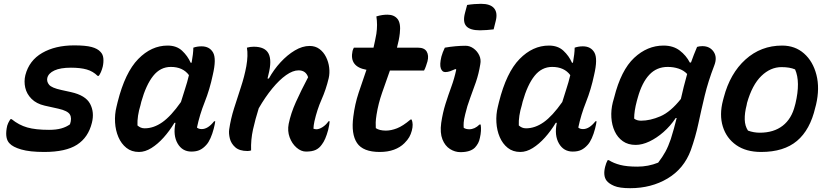

<svg xmlns="http://www.w3.org/2000/svg" viewBox="-20 -786 4360 1007"><path d="M237 -105Q275 -105 301.5 -112.5Q328 -120 347 -134Q358 -166 346.5 -185.5Q335 -205 286 -216L214 -232Q171 -242 145.5 -267.5Q120 -293 112.5 -326Q105 -359 113 -392Q133 -469 201.5 -508.5Q270 -548 369 -548Q429 -548 460.5 -539.5Q492 -531 507 -514Q520 -501 522 -480.5Q524 -460 519 -437Q515 -421 509.5 -408.5Q504 -396 498 -388H492Q468 -412 435 -421.5Q402 -431 352 -431Q297 -431 265.5 -416.5Q234 -402 228 -377Q224 -358 237.5 -341.5Q251 -325 302 -314L352 -303Q429 -286 452.5 -241.5Q476 -197 462 -142Q443 -65 384 -27Q325 11 212 11Q136 11 91.5 -2Q47 -15 30 -34Q6 -58 15 -113Q17 -128 23 -140.5Q29 -153 35 -161H41Q79 -130 123 -117.5Q167 -105 237 -105Z M859 -547Q906 -547 935 -520Q964 -493 980 -457H985Q989 -479 991.5 -500Q994 -521 994 -536Q1014 -543 1037 -543Q1079 -543 1097.5 -510.5Q1116 -478 1096 -393Q1080 -317 1053.5 -250.5Q1027 -184 1013 -117Q1022 -109 1038 -109Q1071 -109 1103 -150H1109Q1108 -142 1106 -132.5Q1104 -123 1101 -111Q1094 -84 1084 -61.5Q1074 -39 1062 -26Q1046 -8 1028 0.5Q1010 9 984 9Q936 9 911.5 -33.5Q887 -76 900 -140V-142H895Q869 -99 838 -64.5Q807 -30 774 -9.5Q741 11 709 11Q670 11 643 -10.5Q616 -32 601 -67Q586 -102 583.5 -144Q581 -186 591 -226L597 -251Q636 -406 705 -476.5Q774 -547 859 -547ZM701 -128Q709 -121 718 -117Q727 -113 739 -113Q786 -113 831.5 -145Q877 -177 929 -251Q939 -285 950.5 -319.5Q962 -354 971 -392Q939 -435 876 -435Q821 -435 783.5 -388Q746 -341 721 -252L717 -235Q699 -177 701 -128Z M1275 -536Q1292 -541 1311 -541Q1370 -541 1388.5 -505Q1407 -469 1388 -395Q1386 -385 1383 -374H1390Q1416 -421 1451.5 -459.5Q1487 -498 1526.5 -521.5Q1566 -545 1604 -545Q1634 -545 1655.5 -529Q1677 -513 1690 -487Q1703 -461 1706.5 -431.5Q1710 -402 1704 -376Q1690 -317 1666.5 -264Q1643 -211 1629 -149Q1627 -139 1625.5 -129Q1624 -119 1624 -111Q1632 -108 1640 -108Q1654 -108 1672 -119.5Q1690 -131 1703 -150H1709Q1708 -140 1706.5 -130Q1705 -120 1701 -104Q1687 -52 1668 -28Q1655 -9 1636 0Q1617 9 1585 9Q1559 9 1535 -12Q1511 -33 1499 -66Q1487 -99 1494 -136Q1505 -191 1532 -251Q1559 -311 1596 -381Q1584 -417 1546 -417Q1516 -417 1480.5 -392Q1445 -367 1408 -322Q1371 -277 1337 -218Q1319 -161 1307 -107Q1295 -53 1297 3Q1288 6 1278 6Q1236 6 1214 -13.5Q1192 -33 1185.5 -59.5Q1179 -86 1182 -107Q1190 -162 1207.5 -217.5Q1225 -273 1243.5 -329Q1262 -385 1272 -439Q1282 -496 1275 -536Z M2139 -159Q2149 -135 2140 -101Q2135 -82 2126.5 -67Q2118 -52 2101 -35Q2079 -13 2046.5 -1Q2014 11 1972 11Q1884 11 1852.5 -36Q1821 -83 1833 -174Q1841 -239 1861 -299.5Q1881 -360 1902 -420Q1811 -436 1829 -519Q1832 -529 1836 -536H1939Q1943 -554 1947 -572.5Q1951 -591 1954 -609Q1961 -656 1954 -700Q1971 -705 1984.5 -707Q1998 -709 2012 -709Q2047 -709 2065 -686.5Q2083 -664 2077 -612Q2075 -593 2071 -574Q2067 -555 2062 -536H2172Q2206 -536 2218 -515.5Q2230 -495 2222 -464Q2218 -451 2214 -439Q2210 -427 2204 -416H2025Q2004 -357 1984 -299.5Q1964 -242 1955 -185Q1951 -160 1950.5 -144Q1950 -128 1951 -114Q1970 -101 2004 -101Q2031 -101 2062 -113Q2093 -125 2133 -159Z M2313 -536Q2341 -541 2369 -543.5Q2397 -546 2422 -546Q2444 -546 2463.5 -532Q2483 -518 2493.5 -496Q2504 -474 2499 -449Q2491 -399 2476 -355.5Q2461 -312 2445.5 -271Q2430 -230 2420 -187Q2413 -159 2412 -143.5Q2411 -128 2412 -116Q2417 -112 2425 -110Q2433 -108 2441 -108Q2470 -108 2495 -133H2501Q2506 -101 2497 -63Q2494 -47 2487.5 -35Q2481 -23 2471 -12Q2447 12 2395 12Q2366 12 2340 -4.5Q2314 -21 2300.5 -55Q2287 -89 2294 -141Q2302 -195 2316.5 -241Q2331 -287 2347 -330.5Q2363 -374 2373 -421L2369 -424Q2354 -417 2341 -412.5Q2328 -408 2315 -408Q2299 -408 2292 -427.5Q2285 -447 2295 -489Q2301 -511 2313 -536ZM2430 -760Q2448 -763 2467.5 -764.5Q2487 -766 2503 -766Q2552 -766 2571.5 -742.5Q2591 -719 2580 -676L2569 -632Q2552 -630 2533 -628.5Q2514 -627 2497 -627Q2445 -627 2425.5 -649Q2406 -671 2419 -719Z M2859 -547Q2906 -547 2935 -520Q2964 -493 2980 -457H2985Q2989 -479 2991.5 -500Q2994 -521 2994 -536Q3014 -543 3037 -543Q3079 -543 3097.5 -510.5Q3116 -478 3096 -393Q3080 -317 3053.5 -250.5Q3027 -184 3013 -117Q3022 -109 3038 -109Q3071 -109 3103 -150H3109Q3108 -142 3106 -132.5Q3104 -123 3101 -111Q3094 -84 3084 -61.5Q3074 -39 3062 -26Q3046 -8 3028 0.5Q3010 9 2984 9Q2936 9 2911.5 -33.5Q2887 -76 2900 -140V-142H2895Q2869 -99 2838 -64.5Q2807 -30 2774 -9.5Q2741 11 2709 11Q2670 11 2643 -10.5Q2616 -32 2601 -67Q2586 -102 2583.5 -144Q2581 -186 2591 -226L2597 -251Q2636 -406 2705 -476.5Q2774 -547 2859 -547ZM2701 -128Q2709 -121 2718 -117Q2727 -113 2739 -113Q2786 -113 2831.5 -145Q2877 -177 2929 -251Q2939 -285 2950.5 -319.5Q2962 -354 2971 -392Q2939 -435 2876 -435Q2821 -435 2783.5 -388Q2746 -341 2721 -252L2717 -235Q2699 -177 2701 -128Z M3460 -547Q3511 -547 3545 -521Q3579 -495 3598 -458H3604Q3611 -478 3619 -498.5Q3627 -519 3636 -540Q3642 -542 3649 -543Q3656 -544 3664 -544Q3703 -544 3723 -514.5Q3743 -485 3726 -442Q3694 -359 3676 -284Q3658 -209 3643 -138.5Q3628 -68 3603 2Q3567 99 3481.5 150Q3396 201 3285 201Q3229 201 3201 189Q3173 177 3161 161Q3142 135 3154 88Q3159 68 3167 54H3173Q3198 70 3233 79Q3268 88 3323 88Q3380 88 3432 67Q3455 37 3470 9.5Q3485 -18 3498 -56Q3507 -84 3514.5 -111.5Q3522 -139 3529 -167H3524Q3496 -125 3460 -93.5Q3424 -62 3386 -44Q3348 -26 3314 -26Q3274 -26 3246.5 -45.5Q3219 -65 3204 -97.5Q3189 -130 3186.5 -169.5Q3184 -209 3194 -249L3201 -274Q3237 -418 3306 -482.5Q3375 -547 3460 -547ZM3306 -164Q3320 -153 3342 -153Q3390 -153 3443.5 -176Q3497 -199 3551 -267Q3558 -298 3566 -330.5Q3574 -363 3584 -398Q3566 -417 3539.5 -426Q3513 -435 3482 -435Q3424 -435 3385.5 -394Q3347 -353 3325 -274L3320 -256Q3313 -230 3309.5 -207Q3306 -184 3306 -164Z M4082 -547Q4150 -547 4197 -505.5Q4244 -464 4262 -393.5Q4280 -323 4260 -237L4256 -222Q4229 -105 4160 -47Q4091 11 3972 11Q3893 11 3841.5 -25Q3790 -61 3771 -122.5Q3752 -184 3772 -260L3776 -275Q3809 -401 3890 -474Q3971 -547 4082 -547ZM4079 -434Q4021 -434 3973 -387.5Q3925 -341 3898 -246L3896 -235Q3885 -193 3886 -159Q3887 -125 3903 -101Q3933 -90 3965 -90Q4038 -90 4085 -126.5Q4132 -163 4149 -232L4152 -243Q4179 -357 4150 -422Q4122 -434 4079 -434Z"/></svg>

Font: Recursive Sn Csl St SmB
Style: Italic
Weight: 600
Italic angle: -15°
Version: Version 1.079;hotconv 1.0.112;makeotfexe 2.5.65598; ttfautoh